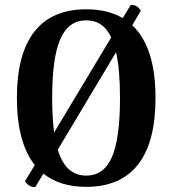

<svg xmlns="http://www.w3.org/2000/svg" viewBox="-20 -749 699 784"><path d="M615 -349Q615 -168 543.5 -77Q472 14 332 14Q225 14 157 -40L124 15Q97 15 82 -9L122 -75Q49 -168 49 -349Q49 -529 120.5 -620Q192 -711 332 -711Q421 -711 481 -675L514 -729Q541 -730 555 -705L520 -646Q615 -557 615 -349ZM201 -208 434 -596Q402 -666 332 -666Q260 -666 226.5 -590Q193 -514 193 -349Q193 -270 201 -208ZM470 -349Q470 -466 454 -536L216 -138Q232 -84 261 -58Q290 -32 332 -32Q404 -32 437 -107.5Q470 -183 470 -349Z"/></svg>

Font: Arima Madurai Black
Style: Regular
Weight: 900
Designer: Joana Correia and Natanael Gama
Foundry: NDISCOVER
Version: Version 1.020